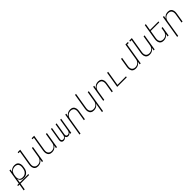

<svg xmlns="http://www.w3.org/2000/svg" viewBox="668 -3179 5838 5838"><g transform="rotate(-45 3587.0 -260.0)"><path d="M3 215 39 0H-26L-20 -37H45L125 -520H168L152 -423Q166 -448 187 -469Q208 -490 233.5 -503.5Q259 -517 286.5 -522.5Q314 -528 341 -528Q370 -528 398 -521.5Q426 -515 448.5 -499Q471 -483 485 -460Q499 -437 505.5 -409.5Q512 -382 511 -353Q510 -324 505 -294L498 -250Q494 -224 485.5 -198Q477 -172 462 -148Q447 -124 426.5 -104Q406 -84 381 -71Q356 -58 329 -53Q302 -48 276 -48Q246 -48 217.5 -54.5Q189 -61 166.5 -78Q144 -95 130 -119.5Q116 -144 110 -172L88 -37H455L449 0H82L46 215ZM263 -86Q285 -86 308 -90Q331 -94 353 -104.5Q375 -115 393 -131.5Q411 -148 424.5 -168.5Q438 -189 445 -211.5Q452 -234 456 -256L464 -301Q468 -325 468 -348.5Q468 -372 463 -394Q458 -416 446 -435Q434 -454 415.5 -466.5Q397 -479 374.5 -484.5Q352 -490 328 -490Q306 -490 283.5 -486Q261 -482 239 -472Q217 -462 198.5 -445.5Q180 -429 167 -409.5Q154 -390 146.5 -367.5Q139 -345 135 -323L128 -279Q124 -255 123.5 -231Q123 -207 128 -184.5Q133 -162 144.5 -142.5Q156 -123 174.5 -110Q193 -97 216 -91.5Q239 -86 263 -86Z M836 8Q807 8 780 1.5Q753 -5 731 -21Q709 -37 695.5 -60.5Q682 -84 676 -111.5Q670 -139 670.5 -168Q671 -197 676 -226L754 -697H689L695 -735H803L718 -219Q714 -196 713 -172.5Q712 -149 717.5 -127Q723 -105 734.5 -86Q746 -67 764 -54Q782 -41 804 -35.5Q826 -30 850 -30Q872 -30 894 -34Q916 -38 937 -48.5Q958 -59 976.5 -75.5Q995 -92 1007.5 -111.5Q1020 -131 1027.5 -153Q1035 -175 1038 -197L1092 -520H1135L1049 0H1006L1022 -96Q1007 -71 987 -50.5Q967 -30 942 -16.5Q917 -3 890 2.5Q863 8 836 8Z M1436 8Q1407 8 1380 1.5Q1353 -5 1331 -21Q1309 -37 1295.5 -60.5Q1282 -84 1276 -111.5Q1270 -139 1270.5 -168Q1271 -197 1276 -226L1354 -697H1289L1295 -735H1403L1318 -219Q1314 -196 1313 -172.5Q1312 -149 1317.5 -127Q1323 -105 1334.5 -86Q1346 -67 1364 -54Q1382 -41 1404 -35.5Q1426 -30 1450 -30Q1472 -30 1494 -34Q1516 -38 1537 -48.5Q1558 -59 1576.5 -75.5Q1595 -92 1607.5 -111.5Q1620 -131 1627.5 -153Q1635 -175 1638 -197L1692 -520H1735L1649 0H1606L1622 -96Q1607 -71 1587 -50.5Q1567 -30 1542 -16.5Q1517 -3 1490 2.5Q1463 8 1436 8Z M1930 8Q1906 8 1885.5 -2Q1865 -12 1854 -31.5Q1843 -51 1842 -75Q1841 -99 1845 -123L1911 -520H1953L1886 -116Q1883 -100 1884.5 -83.5Q1886 -67 1894.5 -54.5Q1903 -42 1918 -36Q1933 -30 1949 -30Q1967 -30 1985 -38Q2003 -46 2015.5 -61Q2028 -76 2034.5 -94Q2041 -112 2044 -130L2109 -520H2151L2084 -116Q2081 -100 2082.5 -83.5Q2084 -67 2092.5 -54.5Q2101 -42 2116 -36Q2131 -30 2147 -30Q2165 -30 2183 -38Q2201 -46 2213.5 -61Q2226 -76 2232.5 -94Q2239 -112 2242 -130L2307 -520H2349L2263 0H2221L2228 -47Q2220 -34 2209 -23.5Q2198 -13 2184.5 -5.5Q2171 2 2156.5 5Q2142 8 2128 8Q2111 8 2095.5 3.5Q2080 -1 2068.5 -11Q2057 -21 2050 -35.5Q2043 -50 2041 -66Q2034 -50 2022.5 -35.5Q2011 -21 1996 -11Q1981 -1 1964 3.5Q1947 8 1930 8Z M2403 215 2525 -520H2568L2552 -424Q2566 -449 2586.5 -469.5Q2607 -490 2631.5 -503.5Q2656 -517 2683 -522.5Q2710 -528 2737 -528Q2766 -528 2793.5 -521.5Q2821 -515 2843 -499Q2865 -483 2878.5 -459.5Q2892 -436 2898 -408.5Q2904 -381 2903 -352Q2902 -323 2897 -294L2849 0H2806L2856 -301Q2859 -324 2860 -347.5Q2861 -371 2855.5 -393Q2850 -415 2839 -434Q2828 -453 2810 -466Q2792 -479 2770 -484.5Q2748 -490 2724 -490Q2702 -490 2680 -486Q2658 -482 2636.5 -471.5Q2615 -461 2597 -444.5Q2579 -428 2566 -408.5Q2553 -389 2546 -367Q2539 -345 2535 -323L2446 215Z M3370 215 3422 -96Q3407 -71 3387 -50.5Q3367 -30 3342 -16.5Q3317 -3 3290 2.5Q3263 8 3236 8Q3207 8 3180 1.5Q3153 -5 3131 -21Q3109 -37 3095.5 -60.5Q3082 -84 3076 -111.5Q3070 -139 3070.5 -168Q3071 -197 3076 -226L3160 -735H3203L3118 -219Q3114 -196 3113 -172.5Q3112 -149 3117.5 -127Q3123 -105 3134.5 -86Q3146 -67 3164 -54Q3182 -41 3204 -35.5Q3226 -30 3250 -30Q3272 -30 3294 -34Q3316 -38 3337 -48.5Q3358 -59 3376.5 -75.5Q3395 -92 3407.5 -111.5Q3420 -131 3427.5 -153Q3435 -175 3438 -197L3492 -520H3535L3413 215Z M3639 0 3725 -520H3768L3752 -424Q3766 -449 3786.5 -469.5Q3807 -490 3831.5 -503.5Q3856 -517 3883 -522.5Q3910 -528 3937 -528Q3966 -528 3993.5 -521.5Q4021 -515 4043 -499Q4065 -483 4078.5 -459.5Q4092 -436 4098 -408.5Q4104 -381 4103 -352Q4102 -323 4097 -294L4049 0H4006L4056 -301Q4059 -324 4060 -347.5Q4061 -371 4055.5 -393Q4050 -415 4039 -434Q4028 -453 4010 -466Q3992 -479 3970 -484.5Q3948 -490 3924 -490Q3902 -490 3880 -486Q3858 -482 3836.5 -471.5Q3815 -461 3797 -444.5Q3779 -428 3766 -408.5Q3753 -389 3746 -367Q3739 -345 3735 -323L3682 0Z M4239 0 4325 -520H4368L4288 -38H4655L4649 0Z M5036 8Q5007 8 4980 1.5Q4953 -5 4931 -21Q4909 -37 4895.5 -60.5Q4882 -84 4876 -111.5Q4870 -139 4870.5 -168Q4871 -197 4876 -226L4925 -520H4968L4918 -219Q4914 -196 4913 -172.5Q4912 -149 4917.5 -127Q4923 -105 4934.5 -86Q4946 -67 4964 -54Q4982 -41 5004 -35.5Q5026 -30 5050 -30Q5072 -30 5094 -34Q5116 -38 5137 -48.5Q5158 -59 5176.5 -75.5Q5195 -92 5207.5 -111.5Q5220 -131 5227.5 -153Q5235 -175 5238 -197L5327 -735H5435L5429 -697H5364L5249 0H5206L5222 -96Q5207 -71 5187 -50.5Q5167 -30 5142 -16.5Q5117 -3 5090 2.5Q5063 8 5036 8Z M5636 8Q5607 8 5580 1.5Q5553 -5 5531 -21Q5509 -37 5495.5 -60.5Q5482 -84 5476 -111.5Q5470 -139 5470.5 -168Q5471 -197 5476 -226L5554 -697H5489L5495 -735H5603L5518 -219Q5514 -196 5513 -172.5Q5512 -149 5517.5 -127Q5523 -105 5534.5 -86Q5546 -67 5564 -54Q5582 -41 5604 -35.5Q5626 -30 5650 -30Q5672 -30 5694 -34Q5716 -38 5737 -48.5Q5758 -59 5776.5 -75.5Q5795 -92 5807.5 -111.5Q5820 -131 5827.5 -153Q5835 -175 5838 -197L5892 -520H5935L5849 0H5806L5822 -96Q5807 -71 5787 -50.5Q5767 -30 5742 -16.5Q5717 -3 5690 2.5Q5663 8 5636 8Z M6236 8Q6207 8 6180 1.5Q6153 -5 6131 -21Q6109 -37 6095.5 -60.5Q6082 -84 6076 -111.5Q6070 -139 6070.5 -168Q6071 -197 6076 -226L6160 -735H6203L6168 -520H6535L6529 -482H6162L6118 -219Q6114 -196 6113 -172.5Q6112 -149 6117.5 -127Q6123 -105 6134.5 -86Q6146 -67 6164 -54Q6182 -41 6204 -35.5Q6226 -30 6250 -30Q6272 -30 6294 -34Q6316 -38 6337 -48.5Q6358 -59 6376.5 -75.5Q6395 -92 6407.5 -111.5Q6420 -131 6427.5 -153Q6435 -175 6438 -197L6457 -312H6500L6449 0H6406L6422 -96Q6407 -71 6387 -50.5Q6367 -30 6342 -16.5Q6317 -3 6290 2.5Q6263 8 6236 8Z M6603 215 6725 -520H6768L6752 -424Q6766 -449 6786.5 -469.5Q6807 -490 6831.5 -503.5Q6856 -517 6883 -522.5Q6910 -528 6937 -528Q6966 -528 6993.5 -521.5Q7021 -515 7043 -499Q7065 -483 7078.5 -459.5Q7092 -436 7098 -408.5Q7104 -381 7103 -352Q7102 -323 7097 -294L7049 0H7006L7056 -301Q7059 -324 7060 -347.5Q7061 -371 7055.5 -393Q7050 -415 7039 -434Q7028 -453 7010 -466Q6992 -479 6970 -484.5Q6948 -490 6924 -490Q6902 -490 6880 -486Q6858 -482 6836.5 -471.5Q6815 -461 6797 -444.5Q6779 -428 6766 -408.5Q6753 -389 6746 -367Q6739 -345 6735 -323L6646 215Z"/></g></svg>

Font: Iosevka XLt Ex Obl
Style: Regular
Weight: 200
Width: 7
Italic angle: -9°
Monospace: yes
Designer: Belleve Invis
Foundry: Belleve Invis
Version: Version 32.5.0; ttfautohint (v1.8.4)